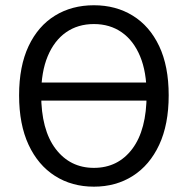

<svg xmlns="http://www.w3.org/2000/svg" viewBox="-20 -688 704 720"><path d="M332.1 12Q249.4 12 186.2 -28.3Q122.9 -68.5 87.2 -145Q51.6 -221.4 51.6 -330.5Q51.6 -439.6 87.2 -515.1Q122.9 -590.5 186.2 -629.4Q249.4 -668.3 332.1 -668.3Q414.8 -668.3 478 -629.2Q541.3 -590.2 577 -514.9Q612.6 -439.6 612.6 -330.5Q612.6 -221.4 577 -145Q541.3 -68.5 478 -28.3Q414.8 12 332.1 12ZM332.1 -58.5Q422.5 -58.5 476.2 -129.9Q529.8 -201.3 529.8 -334.3Q529.8 -418.3 505.3 -477.1Q480.8 -535.9 436.4 -566.9Q392.1 -597.8 332.1 -597.8Q272.1 -597.8 227.8 -566.9Q183.4 -535.9 158.9 -477.1Q134.4 -418.3 134.4 -334.3Q134.4 -201.3 188.5 -129.9Q242.7 -58.5 332.1 -58.5ZM108.4 -310.8V-378.5H560.6V-310.8Z"/></svg>

Font: Source Sans Variable
Style: Regular
Weight: 200
Designer: Paul D. Hunt
Foundry: Adobe Systems Incorporated
Version: Version 3.006;hotconv 1.0.111;makeotfexe 2.5.65597